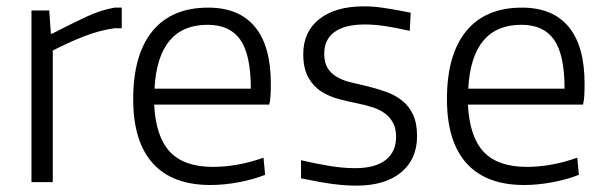

<svg xmlns="http://www.w3.org/2000/svg" viewBox="-20 -573 1907 604"><path d="M79 -540H135L140 -467H144Q204 -498 251 -520Q298 -542 341 -549H363V-484H340Q294 -478 244 -458.5Q194 -439 146 -414V0H79Z M642 9Q522 9 460.5 -59.5Q399 -128 399 -261Q399 -401 459.5 -475Q520 -549 635 -549Q732 -549 782 -488.5Q832 -428 832 -310Q832 -287 831 -271Q830 -255 827 -244H465Q470 -143 514.5 -95.5Q559 -48 650 -48Q687 -48 727 -55Q767 -62 809 -77L814 -23Q776 -8 730 0.5Q684 9 642 9ZM633 -495Q477 -495 466 -294H769Q769 -401 736 -448Q703 -495 633 -495Z M1101 11Q1067 11 1028.5 6Q990 1 927 -12V-69Q974 -58 1016.5 -51Q1059 -44 1097 -44Q1160 -44 1193 -69.5Q1226 -95 1226 -143Q1226 -168 1217 -185.5Q1208 -203 1192.5 -215Q1177 -227 1155 -234.5Q1133 -242 1108 -247Q1078 -253 1047 -261Q1016 -269 991 -285Q966 -301 950 -329Q934 -357 934 -403Q934 -473 984.5 -513Q1035 -553 1124 -553Q1139 -553 1153.5 -552Q1168 -551 1185 -548.5Q1202 -546 1222.5 -542.5Q1243 -539 1272 -533L1269 -476Q1220 -487 1188 -491.5Q1156 -496 1128 -496Q1065 -496 1032.5 -472.5Q1000 -449 1000 -404Q1000 -377 1010 -360Q1020 -343 1038 -332Q1056 -321 1079.5 -315Q1103 -309 1130 -303Q1164 -295 1193.5 -284.5Q1223 -274 1245 -256.5Q1267 -239 1279.5 -212Q1292 -185 1292 -145Q1292 -72 1241.5 -30.5Q1191 11 1101 11Z M1629 9Q1509 9 1447.5 -59.5Q1386 -128 1386 -261Q1386 -401 1446.5 -475Q1507 -549 1622 -549Q1719 -549 1769 -488.5Q1819 -428 1819 -310Q1819 -287 1818 -271Q1817 -255 1814 -244H1452Q1457 -143 1501.5 -95.5Q1546 -48 1637 -48Q1674 -48 1714 -55Q1754 -62 1796 -77L1801 -23Q1763 -8 1717 0.5Q1671 9 1629 9ZM1620 -495Q1464 -495 1453 -294H1756Q1756 -401 1723 -448Q1690 -495 1620 -495Z"/></svg>

Font: Plata Sans Light
Style: Regular
Weight: 300
Designer: Pablo Impallari, Andres Torresi, & Cristiano Sobral
Foundry: Pablo Impallari, Andres Torresi, & Cristiano Sobral
Version: Version 1.00;December 28, 2019;FontCreator 12.0.0.2547 64-bi